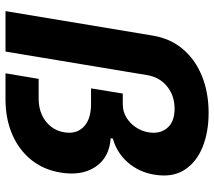

<svg xmlns="http://www.w3.org/2000/svg" viewBox="-60 -717 777 697"><g transform="rotate(90 328.5 -368.5)"><path d="M20.3 0 109.4 -535.5Q119.9 -598.2 157.8 -643.3Q195.7 -688.4 255.5 -712.9Q315.2 -737.3 390.1 -737.3Q460.1 -737.3 514.6 -715.1Q569.2 -692.9 597 -649.2Q624.8 -605.5 614.2 -540.9Q604.8 -484.2 569.6 -444Q534.5 -403.9 483.2 -389.7L481.9 -381.8Q552.1 -376.9 585.7 -326.5Q619.3 -276.2 606.4 -199.5Q595.9 -136.4 558.9 -91.7Q522 -47.1 465.8 -23.5Q409.6 0 341.1 0H246.1L266.3 -120.3H338.4Q370.8 -120.3 396.6 -131.9Q422.4 -143.5 439.1 -164.4Q455.8 -185.3 460.3 -213.4Q467.7 -257 440.4 -283.7Q413.1 -310.5 357.7 -310.5H300.8L319.7 -425.7H358.1Q384.8 -425.7 406.2 -438.6Q427.7 -451.6 442 -473Q456.4 -494.4 460.4 -519.6Q467.1 -560.1 444.7 -587Q422.2 -613.8 374.4 -613.8Q327.8 -613.8 294.2 -587Q260.6 -560.2 252.8 -514.8L167.2 0Z"/></g></svg>

Font: Inter Variable
Style: Italic
Weight: 400
Italic angle: -9.39999°
Designer: Rasmus Andersson
Foundry: rsms
Version: Version 4.001;git-9221beed3